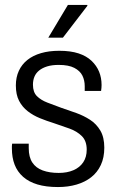

<svg xmlns="http://www.w3.org/2000/svg" viewBox="-20 -743 476 775"><path d="M214 12Q166 12 131 1.5Q96 -9 73 -29.5Q50 -50 39 -78.5Q28 -107 28 -144Q28 -149 28 -154Q28 -159 29 -163H96Q96 -158 96 -153.5Q96 -149 96 -145Q96 -109 110.5 -87Q125 -65 152.5 -55Q180 -45 217 -45Q251 -45 276.5 -56Q302 -67 316 -88Q330 -109 330 -139Q330 -174 310.5 -193.5Q291 -213 260.5 -224Q230 -235 197 -246Q168 -255 141 -266Q114 -277 92 -294Q70 -311 57 -336Q44 -361 44 -398Q44 -431 56 -457Q68 -483 90.5 -501Q113 -519 145.5 -528.5Q178 -538 219 -538Q265 -538 297 -527.5Q329 -517 349.5 -497.5Q370 -478 380 -453.5Q390 -429 390 -400Q390 -395 389.5 -388.5Q389 -382 388 -376H322V-395Q322 -419 312.5 -438Q303 -457 280 -469Q257 -481 217 -481Q190 -481 170.5 -475Q151 -469 138 -458.5Q125 -448 119 -433.5Q113 -419 113 -401Q113 -371 129 -355Q145 -339 171 -329Q197 -319 227 -308Q257 -298 287.5 -287Q318 -276 343.5 -259.5Q369 -243 385 -216Q401 -189 401 -147Q401 -107 387 -77Q373 -47 348 -27.5Q323 -8 289 2Q255 12 214 12ZM175 -591 254 -723H332L333 -720L234 -591Z"/></svg>

Font: Archivo SemiCondensed Light
Style: Regular
Weight: 300
Width: 4
Designer: Hector Gatti
Foundry: Omnibus-Type
Version: Version 2.001